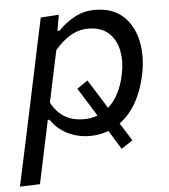

<svg xmlns="http://www.w3.org/2000/svg" viewBox="-67 -554 702 796"><g transform="rotate(-5 284.0 -156.5)"><path d="M-16 195Q-4 140 7.2 87Q18.5 34 31.5 -26.5L83 -269.5Q93 -317 105.2 -375.2Q117.5 -433.5 131 -496L206.5 -501L195 -435H204Q231.5 -464.5 270.5 -486.2Q309.5 -508 356.5 -508Q430 -508 473.5 -468.2Q517 -428.5 530.8 -363.5Q544.5 -298.5 529 -223.5Q501 -91 418.5 -30Q429 -13 440.8 5.8Q452.5 24.5 465 44.5L417.5 75.5Q405 55 392.8 35Q380.5 15 369.5 -3Q333 11 292 11Q241.5 11 198.5 -10.5Q155.5 -32 130.5 -70.5H123L113 -23Q101 34.5 90 85.8Q79 137 67.5 192ZM271.5 -60.5Q303 -60.5 329.5 -70.5L324 -80Q309.5 -103.5 292.5 -130.8Q275.5 -158 256.5 -188.5L301 -219Q320.5 -188 337.5 -161Q354.5 -134 370 -109L376 -98.5Q402 -121.5 419 -155Q436 -188.5 444.5 -229Q456.5 -284 447.2 -330.5Q438 -377 407 -405Q376 -433 321.5 -433Q283.5 -433 249.2 -413Q215 -393 183.5 -356L138 -141.5Q180.5 -60.5 271.5 -60.5Z"/></g></svg>

Font: Commissioner
Style: Italic
Weight: 400
Italic angle: -12°
Designer: Kostas Bartsokas
Foundry: Kostas Bartsokas
Version: Version 1.000; ttfautohint (v1.8.3)